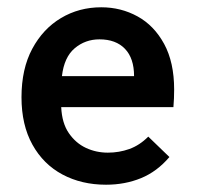

<svg xmlns="http://www.w3.org/2000/svg" viewBox="-20 -496 540 527"><path d="M271 11Q204 11 151.5 -17Q99 -45 69 -99Q39 -153 39 -229Q39 -307 68.5 -362Q98 -417 147.5 -446.5Q197 -476 258 -476Q312 -476 357.5 -451Q403 -426 430.5 -375.5Q458 -325 458 -250Q458 -240 457.5 -226Q457 -212 456 -202H148Q150 -158 169 -130.5Q188 -103 216 -90Q244 -77 276 -77Q307 -77 335 -87Q363 -97 387 -121L445 -65Q411 -25 367 -7Q323 11 271 11ZM150 -287H348Q348 -336 323 -362Q298 -388 253 -388Q214 -388 185 -363.5Q156 -339 150 -287Z"/></svg>

Font: Ligconsolata
Style: Bold
Weight: 700
Monospace: yes
Designer: Raph Levien, Cyreal, Brenton Simpson
Foundry: Raph Levien, Cyreal, Google
Version: Version 3.001; ttfautohint (v1.8.2.53-6de2)